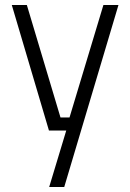

<svg xmlns="http://www.w3.org/2000/svg" viewBox="-20 -520 518 765"><path d="M244 0H175L27 -500H87L221 -52H257L392 -500H452L236 225H176Z"/></svg>

Font: Cairo Light
Style: Regular
Weight: 300
Designer: Mohamed Gaber, Accademia di Belle Arti di Urbino and others
Foundry: Kief Type Foundry, Accademia di Belle Arti di Urbino and others
Version: Version 3.011